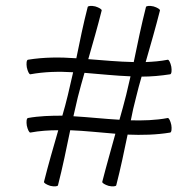

<svg xmlns="http://www.w3.org/2000/svg" viewBox="-20 -630 649 659"><path d="M84 -175C116 -181 148 -183 180 -183C163 -124 146 -66 131 -6C130 -2 140 4 153 8C166 11 178 10 179 6C195 -56 208 -120 221 -183C273 -181 325 -175 376 -171C361 -116 345 -61 331 -6C330 -2 340 4 353 8C366 11 378 10 379 6C394 -52 406 -110 418 -168C467 -166 516 -167 564 -175C569 -176 570 -188 568 -201C565 -215 560 -225 556 -225C514 -217 471 -216 429 -217C434 -243 440 -270 447 -296C453 -320 459 -344 466 -367C499 -367 532 -370 564 -375C569 -376 570 -388 568 -401C565 -415 560 -425 556 -425C531 -420 505 -418 480 -417C497 -476 514 -535 529 -594C530 -598 520 -604 507 -608C494 -611 482 -610 481 -606C465 -543 452 -480 439 -417C387 -418 335 -423 283 -427C299 -483 315 -538 329 -594C330 -598 320 -604 307 -608C294 -611 282 -610 281 -606C266 -548 254 -489 242 -430C186 -434 131 -434 76 -425C71 -424 70 -412 72 -399C75 -385 80 -375 84 -375C133 -384 182 -385 231 -382C225 -356 219 -330 213 -304C207 -280 201 -256 194 -233C154 -233 115 -232 76 -225C71 -224 70 -212 72 -199C75 -185 80 -175 84 -175ZM247 -296C254 -324 262 -352 270 -380C322 -376 375 -370 428 -368C423 -347 418 -325 413 -304C406 -276 398 -247 390 -219C337 -222 284 -228 232 -231C237 -253 242 -274 247 -296Z"/></svg>

Font: Nupuram Thin Italic
Style: Regular
Weight: 100
Designer: Santhosh Thottingal (santhosh.thottingal@gmail.com)
Foundry: SMC
Version: Version 1.000